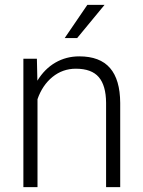

<svg xmlns="http://www.w3.org/2000/svg" viewBox="-20 -770 589 790"><path d="M131.8 -528.3 133.8 -438Q163.6 -486.8 208 -512.5Q252.4 -538.1 306.2 -538.1Q391.1 -538.1 432.6 -490.2Q474.1 -442.4 474.6 -346.7V0H416.5V-347.2Q416 -418 386.5 -452.6Q356.9 -487.3 292 -487.3Q237.8 -487.3 196 -453.4Q154.3 -419.4 134.3 -361.8V0H76.2V-528.3ZM339.4 -750H410.2L297.4 -613.3H246.1Z"/></svg>

Font: SteelSelectRoboto
Style: Regular
Weight: 300
Designer: Google
Version: Version 2.137; 2017